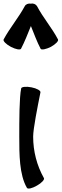

<svg xmlns="http://www.w3.org/2000/svg" viewBox="-71 -1054 355 1106"><path d="M50 -773C72 -815 89 -860 107 -904C125 -860 141 -815 163 -773C168 -765 194 -770 222 -784C249 -799 268 -818 263 -827C228 -894 177 -952 142 -1019C135 -1030 121 -1036 106 -1033C92 -1035 78 -1030 72 -1019C36 -952 -14 -894 -50 -827C-55 -818 -36 -799 -8 -784C19 -770 45 -765 50 -773ZM51 -545C40 -491 40 -360 40 -267C40 -165 40 -48 84 28C89 37 115 31 142 15C169 0 187 -20 182 -28C141 -101 120 -183 120 -267C120 -312 145 -437 162 -522C164 -532 141 -545 110 -551C80 -557 53 -554 51 -545Z"/></svg>

Font: Nupuram SemiBold
Style: Regular
Weight: 600
Designer: Santhosh Thottingal (santhosh.thottingal@gmail.com)
Foundry: SMC
Version: Version 1.000